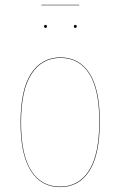

<svg xmlns="http://www.w3.org/2000/svg" viewBox="-20 -764 497 793"><path d="M307.1 -742.2H150.9V-744.1H307.1ZM173.8 -654.8Q173.8 -648.9 168 -648.9Q162.1 -648.9 162.1 -654.8Q162.1 -661.1 168 -661.1Q173.8 -661.1 173.8 -654.8ZM296.9 -654.8Q296.9 -648.9 291 -648.9Q285.2 -648.9 285.2 -654.8Q285.2 -661.1 291 -661.1Q296.9 -661.1 296.9 -654.8ZM230 -526.9Q307.1 -526.9 349.6 -461.2Q392.1 -395.5 392.1 -262.2Q392.1 -125 349.1 -58.1Q306.2 8.8 228 8.8Q150.4 8.8 107.7 -57.9Q64.9 -124.5 64.9 -257.8Q64.9 -394 108.6 -460.4Q152.3 -526.9 230 -526.9ZM66.9 -257.8Q66.9 -125 108.9 -59.1Q150.9 6.8 228 6.8Q305.2 6.8 347.7 -59.8Q390.1 -126.5 390.1 -262.2Q390.1 -394.5 348.4 -459.7Q306.6 -524.9 230 -524.9Q153.3 -524.9 110.1 -458.7Q66.9 -392.6 66.9 -257.8Z"/></svg>

Font: Fira Sans Compressed Two
Style: Regular
Weight: 100
Width: 1
Designer: Carrois Corporate & Edenspiekermann AG
Foundry: Carrois Corporate GbR & Edenspiekermann AG
Version: Version 4.203;PS 004.203;hotconv 1.0.88;makeotf.lib2.5.64775